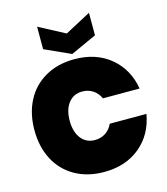

<svg xmlns="http://www.w3.org/2000/svg" viewBox="-138 -1073 1028 1184"><g transform="rotate(-15 376.5 -481.5)"><path d="M379.9 -714.8Q518.6 -714.8 609.9 -638.9Q701.2 -563 723.1 -436H488.8Q473.1 -471.2 443.4 -490.5Q413.6 -509.8 376 -509.8Q319.8 -509.8 287.4 -467.8Q254.9 -425.8 254.9 -355Q254.9 -284.2 287.4 -242.2Q319.8 -200.2 376 -200.2Q413.6 -200.2 443.4 -219.5Q473.1 -238.8 488.8 -273.9H723.1Q701.2 -147 609.9 -71Q518.6 4.9 379.9 4.9Q273.4 4.9 193.6 -41Q113.8 -86.9 71.8 -168.2Q29.8 -249.5 29.8 -355Q29.8 -460.4 71.8 -541.7Q113.8 -623 193.6 -668.9Q273.4 -714.8 379.9 -714.8ZM377 -879.9 542 -967.8V-824.2L377 -749L210.9 -824.2V-967.8Z"/></g></svg>

Font: SVN-Poppins Black
Style: Regular
Weight: 900
Designer: Ninad Kale (Devanagari), Jonny Pinhorn (Latin)
Foundry: Indian Type Foundry
Version: Version 3.002 2017